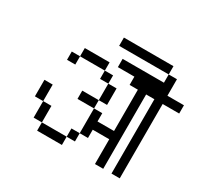

<svg xmlns="http://www.w3.org/2000/svg" viewBox="-163 -1098 1327 1258"><g transform="rotate(30 500.0 -469.0)"><path d="M1000 -625V-687.5H875Q875 -687.5 875 -812.5H812.5V-750H500V-687.5H625V-625H687.5V-312.5H562.5V-375H500V-187.5H437.5V-125H250V-62.5H437.5V-125H500V-187.5H562.5V-250H687.5V-62.5H750V-625H812.5V-62.5H875V-625ZM250 -125Q250 -125 250 -250H187.5Q187.5 -250 187.5 -125ZM187.5 -250Q187.5 -250 187.5 -375H125Q125 -375 125 -250ZM500 -375V-437.5H375V-375ZM500 -437.5H562.5Q562.5 -437.5 562.5 -562.5H500Q500 -562.5 500 -437.5ZM500 -562.5V-625H437.5V-562.5ZM250 -625H187.5V-562.5H250ZM250 -625H437.5V-687.5H250ZM812.5 -812.5V-875H437.5V-812.5Z"/></g></svg>

Font: Unifont
Style: Regular
Weight: 500
Version: Version 15.1.04